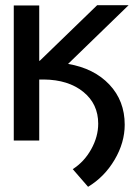

<svg xmlns="http://www.w3.org/2000/svg" viewBox="-20 -541 539 739"><path d="M131 -520V-307H133L354 -521H475L242 -295Q342 -278 401 -215.5Q460 -153 460 -61Q460 8 421 74Q382 140 319 178L260 110Q304 82 331 33.5Q358 -15 358 -65Q358 -141 300.5 -187.5Q243 -234 149 -235H131V0H33V-520Z"/></svg>

Font: Non Bureau
Style: Regular
Weight: 400
Designer: Jona Saucedo
Foundry: Non Foundry
Version: Version 1.000; ttfautohint (v1.8.4)